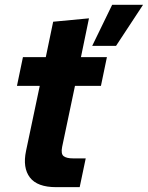

<svg xmlns="http://www.w3.org/2000/svg" viewBox="-20 -772 610 792"><path d="M360.3 -582.7 442.6 -752.1H570L458.6 -582.7ZM211.6 0Q133.6 0 103.2 -40.1Q72.9 -80.1 87.4 -149.4L144 -417.9H50L74.6 -536.3H168.9L199.3 -682.4L347 -696.4L313.9 -536.3H421L396.4 -417.9H289.3L236.3 -166Q230.6 -137 242.5 -127.9Q254.4 -118.7 280.9 -118.7H333.6L308.7 0Z"/></svg>

Font: Mona Sans
Style: Italic
Weight: 200
Italic angle: -11.6951°
Designer: Deni Anggara
Foundry: GitHub
Version: Version 2.000